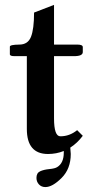

<svg xmlns="http://www.w3.org/2000/svg" viewBox="-20 -615 371 779"><path d="M164.1 144Q147.9 144 137.9 133.1Q127.9 122.1 127.9 106.9Q127.9 86.9 142.6 80.1Q157.2 73.2 180.2 71Q203.1 68.8 211.9 63Q238.8 46.9 238.8 3.9Q238.8 -0.5 238.8 -2.4Q208.5 9.8 174.8 9.8Q88.9 9.8 88.9 -91.8V-387.2H38.1Q20 -387.2 20 -395V-425.8Q20 -433.6 58.1 -434.1Q93.3 -434.1 105.7 -465.6Q118.2 -497.1 118.2 -564L199.2 -595.2V-434.1H293.9Q315.9 -434.1 315.9 -423.8V-403.8Q315.9 -386.7 278.8 -387.2H199.2V-134.8Q199.2 -61.5 225.1 -62Q262.2 -62 293 -86.9L315.9 -64Q293.5 -34.2 265.1 -16.1Q266.6 -3.4 267.1 9.8Q267.1 69.8 230 106.9Q192.9 144 164.1 144Z"/></svg>

Font: Linux Libertine
Style: Semibold
Weight: 600
Designer: Philipp H. Poll
Foundry: Philipp H. Poll
Version: Version 5.1.2 ; ttfautohint (v0.9)